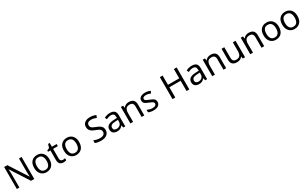

<svg xmlns="http://www.w3.org/2000/svg" viewBox="420 -3058 8583 5402"><g transform="rotate(-30 4712.0 -357.0)"><path d="M663 0H558L176 -593H172Q174 -558 177 -506Q180 -454 180 -399V0H97V-714H201L582 -123H586Q585 -139 583.5 -171Q582 -203 580.5 -241Q579 -279 579 -311V-714H663Z M1311 -269Q1311 -136 1243.5 -63Q1176 10 1061 10Q990 10 934.5 -22.5Q879 -55 847 -117.5Q815 -180 815 -269Q815 -402 882 -474Q949 -546 1064 -546Q1137 -546 1192.5 -513.5Q1248 -481 1279.5 -419.5Q1311 -358 1311 -269ZM906 -269Q906 -174 943.5 -118.5Q981 -63 1063 -63Q1144 -63 1182 -118.5Q1220 -174 1220 -269Q1220 -364 1182 -418Q1144 -472 1062 -472Q980 -472 943 -418Q906 -364 906 -269Z M1629 -62Q1649 -62 1670 -65.5Q1691 -69 1704 -73V-6Q1690 1 1664 5.5Q1638 10 1614 10Q1572 10 1536.5 -4.5Q1501 -19 1479 -55Q1457 -91 1457 -156V-468H1381V-510L1458 -545L1493 -659H1545V-536H1700V-468H1545V-158Q1545 -109 1568.5 -85.5Q1592 -62 1629 -62Z M2277 -269Q2277 -136 2209.5 -63Q2142 10 2027 10Q1956 10 1900.5 -22.5Q1845 -55 1813 -117.5Q1781 -180 1781 -269Q1781 -402 1848 -474Q1915 -546 2030 -546Q2103 -546 2158.5 -513.5Q2214 -481 2245.5 -419.5Q2277 -358 2277 -269ZM1872 -269Q1872 -174 1909.5 -118.5Q1947 -63 2029 -63Q2110 -63 2148 -118.5Q2186 -174 2186 -269Q2186 -364 2148 -418Q2110 -472 2028 -472Q1946 -472 1909 -418Q1872 -364 1872 -269Z M3093 -191Q3093 -96 3024 -43Q2955 10 2838 10Q2778 10 2727 1Q2676 -8 2642 -24V-110Q2678 -94 2731.5 -81Q2785 -68 2842 -68Q2922 -68 2962.5 -99Q3003 -130 3003 -183Q3003 -218 2988 -242Q2973 -266 2936.5 -286.5Q2900 -307 2835 -330Q2744 -363 2697.5 -411Q2651 -459 2651 -542Q2651 -599 2680 -639.5Q2709 -680 2760.5 -702Q2812 -724 2879 -724Q2938 -724 2987 -713Q3036 -702 3076 -684L3048 -607Q3011 -623 2967.5 -634Q2924 -645 2877 -645Q2810 -645 2776 -616.5Q2742 -588 2742 -541Q2742 -505 2757 -481Q2772 -457 2806 -438Q2840 -419 2898 -397Q2961 -374 3004.5 -347.5Q3048 -321 3070.5 -284Q3093 -247 3093 -191Z M3428 -545Q3526 -545 3573 -502Q3620 -459 3620 -365V0H3556L3539 -76H3535Q3500 -32 3461.5 -11Q3423 10 3355 10Q3282 10 3234 -28.5Q3186 -67 3186 -149Q3186 -229 3249 -272.5Q3312 -316 3443 -320L3534 -323V-355Q3534 -422 3505 -448Q3476 -474 3423 -474Q3381 -474 3343 -461.5Q3305 -449 3272 -433L3245 -499Q3280 -518 3328 -531.5Q3376 -545 3428 -545ZM3454 -259Q3354 -255 3315.5 -227Q3277 -199 3277 -148Q3277 -103 3304.5 -82Q3332 -61 3375 -61Q3443 -61 3488 -98.5Q3533 -136 3533 -214V-262Z M4044 -546Q4140 -546 4189 -499.5Q4238 -453 4238 -349V0H4151V-343Q4151 -472 4031 -472Q3942 -472 3908 -422Q3874 -372 3874 -278V0H3786V-536H3857L3870 -463H3875Q3901 -505 3947 -525.5Q3993 -546 4044 -546Z M4753 -148Q4753 -70 4695 -30Q4637 10 4539 10Q4483 10 4442.5 1Q4402 -8 4371 -24V-104Q4403 -88 4448.5 -74.5Q4494 -61 4541 -61Q4608 -61 4638 -82.5Q4668 -104 4668 -140Q4668 -160 4657 -176Q4646 -192 4617.5 -208Q4589 -224 4536 -244Q4484 -264 4447 -284Q4410 -304 4390 -332Q4370 -360 4370 -404Q4370 -472 4425.5 -509Q4481 -546 4571 -546Q4620 -546 4662.5 -536.5Q4705 -527 4742 -510L4712 -440Q4678 -454 4641 -464Q4604 -474 4565 -474Q4511 -474 4482.5 -456.5Q4454 -439 4454 -409Q4454 -387 4467 -371.5Q4480 -356 4510.5 -341.5Q4541 -327 4592 -307Q4643 -288 4679 -268Q4715 -248 4734 -219.5Q4753 -191 4753 -148Z M5701 0H5611V-333H5245V0H5155V-714H5245V-412H5611V-714H5701Z M6087 -545Q6185 -545 6232 -502Q6279 -459 6279 -365V0H6215L6198 -76H6194Q6159 -32 6120.5 -11Q6082 10 6014 10Q5941 10 5893 -28.5Q5845 -67 5845 -149Q5845 -229 5908 -272.5Q5971 -316 6102 -320L6193 -323V-355Q6193 -422 6164 -448Q6135 -474 6082 -474Q6040 -474 6002 -461.5Q5964 -449 5931 -433L5904 -499Q5939 -518 5987 -531.5Q6035 -545 6087 -545ZM6113 -259Q6013 -255 5974.5 -227Q5936 -199 5936 -148Q5936 -103 5963.5 -82Q5991 -61 6034 -61Q6102 -61 6147 -98.5Q6192 -136 6192 -214V-262Z M6703 -546Q6799 -546 6848 -499.5Q6897 -453 6897 -349V0H6810V-343Q6810 -472 6690 -472Q6601 -472 6567 -422Q6533 -372 6533 -278V0H6445V-536H6516L6529 -463H6534Q6560 -505 6606 -525.5Q6652 -546 6703 -546Z M7511 -536V0H7439L7426 -71H7422Q7396 -29 7350 -9.5Q7304 10 7252 10Q7155 10 7106 -36.5Q7057 -83 7057 -185V-536H7146V-191Q7146 -63 7265 -63Q7354 -63 7388.5 -113Q7423 -163 7423 -257V-536Z M7939 -546Q8035 -546 8084 -499.5Q8133 -453 8133 -349V0H8046V-343Q8046 -472 7926 -472Q7837 -472 7803 -422Q7769 -372 7769 -278V0H7681V-536H7752L7765 -463H7770Q7796 -505 7842 -525.5Q7888 -546 7939 -546Z M8765 -269Q8765 -136 8697.5 -63Q8630 10 8515 10Q8444 10 8388.5 -22.5Q8333 -55 8301 -117.5Q8269 -180 8269 -269Q8269 -402 8336 -474Q8403 -546 8518 -546Q8591 -546 8646.5 -513.5Q8702 -481 8733.5 -419.5Q8765 -358 8765 -269ZM8360 -269Q8360 -174 8397.5 -118.5Q8435 -63 8517 -63Q8598 -63 8636 -118.5Q8674 -174 8674 -269Q8674 -364 8636 -418Q8598 -472 8516 -472Q8434 -472 8397 -418Q8360 -364 8360 -269Z M9370 -269Q9370 -136 9302.5 -63Q9235 10 9120 10Q9049 10 8993.5 -22.5Q8938 -55 8906 -117.5Q8874 -180 8874 -269Q8874 -402 8941 -474Q9008 -546 9123 -546Q9196 -546 9251.5 -513.5Q9307 -481 9338.5 -419.5Q9370 -358 9370 -269ZM8965 -269Q8965 -174 9002.5 -118.5Q9040 -63 9122 -63Q9203 -63 9241 -118.5Q9279 -174 9279 -269Q9279 -364 9241 -418Q9203 -472 9121 -472Q9039 -472 9002 -418Q8965 -364 8965 -269Z"/></g></svg>

Font: Noto Sans Hanunoo
Style: Regular
Weight: 400
Designer: Monotype Design Team
Foundry: Monotype Imaging Inc.
Version: Version 2.003; ttfautohint (v1.8.4.7-5d5b)